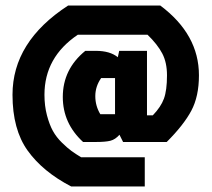

<svg xmlns="http://www.w3.org/2000/svg" viewBox="-20 -531 762 691"><path d="M341 -120H394V-250H344Q323 -220 323 -185Q323 -150 341 -120ZM325 -20H279Q206 -87 206 -182Q206 -282 287 -348H325Q376 -348 404 -325L409 -348H509V-116H530Q559 -146 570 -176Q581 -206 581 -260Q581 -306 564 -338.5Q547 -371 511 -406H260Q140 -325 140 -190Q140 -150 149 -116Q158 -82 170.5 -59.5Q183 -37 203 -17.5Q223 2 237.5 12.5Q252 23 272 35H501V140H236Q134 87 79.5 11Q25 -65 25 -190Q25 -381 225 -511H557Q696 -407 696 -260Q696 -184 668.5 -132.5Q641 -81 580 -20H423L410 -46Q395 -29 377.5 -24.5Q360 -20 325 -20Z"/></svg>

Font: Jockey One
Style: Regular
Weight: 400
Designer: TypeTogether
Foundry: TypeTogether
Version: Version 1.002